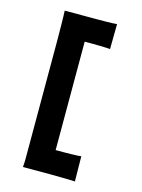

<svg xmlns="http://www.w3.org/2000/svg" viewBox="-115 -769 662 892"><g transform="rotate(15 216.0 -322.5)"><path d="M86.4 -543Q86.4 -558.6 86.2 -581.3Q85.9 -604 85.7 -626.7Q85.4 -649.4 85 -668.9Q84.5 -688.5 84 -698.2H220.7Q228.5 -698.2 244.6 -698.2Q260.7 -698.2 278.6 -698.5Q296.4 -698.7 312.3 -699.2Q328.1 -699.7 335 -700.7L333.5 -580.1Q329.6 -581.1 315.9 -581.5Q302.2 -582 284.4 -582.5Q266.6 -583 247.8 -583Q229 -583 215.3 -583H210.9V-61.5H215.3Q229 -61.5 247.8 -61.5Q266.6 -61.5 284.4 -62Q302.2 -62.5 315.9 -63Q329.6 -63.5 333.5 -64.5L335 56.2Q327.6 55.7 312 55.2Q296.4 54.7 278.6 54.4Q260.7 54.2 244.6 54Q228.5 53.7 220.7 53.7H84.5Q85 45.9 85.4 40.3Q85.9 34.7 86.2 29.1Q86.4 23.4 86.4 16.8Q86.4 10.3 86.4 0.5Z"/></g></svg>

Font: Hammersmith One
Style: Regular
Weight: 400
Designer: Nicole Fally
Foundry: Nicole Fally
Version: Version 1.002